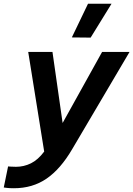

<svg xmlns="http://www.w3.org/2000/svg" viewBox="-72 -806 709 1021"><path d="M410 -606 310 -607 396 -786H521ZM2 195Q-22 195 -37 193Q-52 191 -52 191L-29 79Q-29 79 -16.5 80Q-4 81 13 81Q55 81 92.5 62.5Q130 44 163 0L78 -530H207L261 -152L471 -530H617L312 -13Q250 93 175.5 144Q101 195 2 195Z"/></svg>

Font: Be Vietnam Pro SemiBold
Style: Italic
Weight: 600
Italic angle: -12°
Designer: Lam Bao, Tony Le, Vietanh Nguyen
Foundry: Yellow Type Foundry
Version: Version 1.002; ttfautohint (v1.8.3)